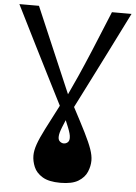

<svg xmlns="http://www.w3.org/2000/svg" viewBox="-60 -745 704 996"><g transform="rotate(5 292.0 -247.5)"><path d="M0 -700H102Q149 -589 197 -478Q245 -367 292 -256Q312 -298 337 -354Q362 -410 397 -493.5Q432 -577 482 -700H584Q522 -576 480 -492Q438 -408 410 -353Q382 -298 363.5 -261Q345 -224 329 -193Q370 -116 395 -66Q420 -16 431.5 17Q443 50 443 76Q443 105 430.5 135Q418 165 385.5 185Q353 205 292 205Q232 205 199 185Q166 165 153.5 135Q141 105 141 76Q141 50 152.5 17Q164 -16 189.5 -66Q215 -116 255 -193Q239 -224 220.5 -261Q202 -298 174 -353Q146 -408 104 -492Q62 -576 0 -700ZM292 0Q303 0 312 -7.5Q321 -15 321 -31Q321 -42 317.5 -54.5Q314 -67 307.5 -83.5Q301 -100 292 -121Q283 -100 276.5 -83.5Q270 -67 266.5 -54.5Q263 -42 263 -31Q263 -15 272.5 -7.5Q282 0 292 0Z"/></g></svg>

Font: Ojuju ExtraBold
Style: Regular
Weight: 800
Designer: Chisaokwu Joboson, Mirko Velimirovic
Foundry: Udi Foundry
Version: Version 1.000